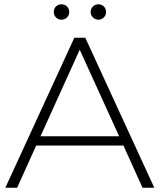

<svg xmlns="http://www.w3.org/2000/svg" viewBox="-20 -876 745 896"><path d="M169 -240H536L352 -644ZM556 -197H149L60 0H5L327 -700H378L700 0H645ZM439 -784Q425 -784 414 -794.5Q403 -805 403 -820Q403 -836 414 -846Q425 -856 439 -856Q454 -856 464.5 -846Q475 -836 475 -820Q475 -805 464.5 -794.5Q454 -784 439 -784ZM267 -784Q252 -784 241.5 -794.5Q231 -805 231 -820Q231 -836 241.5 -846Q252 -856 267 -856Q282 -856 292.5 -846Q303 -836 303 -820Q303 -805 292.5 -794.5Q282 -784 267 -784Z"/></svg>

Font: Montserrat Z Light
Style: Regular
Weight: 300
Designer: Julieta Ulanovsky
Foundry: Julieta Ulanovsky
Version: Version 8.000